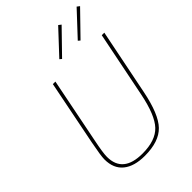

<svg xmlns="http://www.w3.org/2000/svg" viewBox="-268 -1048 1177 1177"><g transform="rotate(-45 320.5 -459.5)"><path d="M481 -918 334 -767 321 -778 464 -931ZM641 -918 494 -767 481 -778 624 -931ZM185 -698H207L122 -271Q104 -183 104 -148Q104 -8 273 -8Q386 -8 439.5 -64.5Q493 -121 523 -271L609 -698H631L545 -270Q513 -109 454.5 -48.5Q396 12 273 12Q182 12 132 -28.5Q82 -69 82 -148Q82 -179 101 -276Z"/></g></svg>

Font: IBM Plex Sans Thin
Style: Italic
Weight: 100
Italic angle: -11.31°
Designer: Mike Abbink, Paul van der Laan, Pieter van Rosmalen
Foundry: Bold Monday
Version: Version 3.0